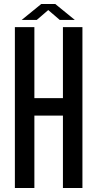

<svg xmlns="http://www.w3.org/2000/svg" viewBox="-20 -935 485 955"><path d="M54 0V-800H151V-447H293V-800H390V0H293V-360H151V0ZM88 -836 185 -915H255L352 -836H277L220 -885L163 -836Z"/></svg>

Font: Big Shoulders Text SemiBold
Style: Regular
Weight: 600
Designer: Patric King
Foundry: XO Type Co
Version: Version 1.000; ttfautohint (v1.8.2)